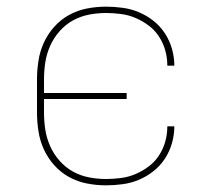

<svg xmlns="http://www.w3.org/2000/svg" viewBox="-20 -548 640 576"><path d="M298 8Q269 8 241 2.5Q213 -3 188 -16.5Q163 -30 143.5 -51.5Q124 -73 112 -99Q100 -125 95.5 -153.5Q91 -182 91 -210V-310Q91 -338 95.5 -366.5Q100 -395 112 -421Q124 -447 143.5 -468.5Q163 -490 188 -503.5Q213 -517 241 -522.5Q269 -528 298 -528Q323 -528 348.5 -524.5Q374 -521 397.5 -511Q421 -501 441 -485Q461 -469 475 -447.5Q489 -426 496 -401Q503 -376 503 -351H482Q482 -374 476 -396Q470 -418 457.5 -437.5Q445 -457 426.5 -471Q408 -485 387 -494Q366 -503 343 -506Q320 -509 298 -509Q272 -509 246.5 -504Q221 -499 198.5 -486.5Q176 -474 158.5 -454Q141 -434 130.5 -410.5Q120 -387 116 -361.5Q112 -336 112 -310V-269H360V-251H112V-210Q112 -184 116 -158.5Q120 -133 130.5 -109.5Q141 -86 158.5 -66Q176 -46 198.5 -33.5Q221 -21 246.5 -16Q272 -11 298 -11Q320 -11 343 -14Q366 -17 387 -26Q408 -35 426.5 -49Q445 -63 457.5 -82.5Q470 -102 476 -124Q482 -146 482 -169H503Q503 -144 496 -119Q489 -94 475 -72.5Q461 -51 441 -35Q421 -19 397.5 -9Q374 1 348.5 4.5Q323 8 298 8Z"/></svg>

Font: Zed Sans Thin Extended
Style: Regular
Weight: 100
Width: 7
Designer: Belleve Invis
Foundry: Belleve Invis
Version: Version 1.0.0; ttfautohint (v1.8.4)